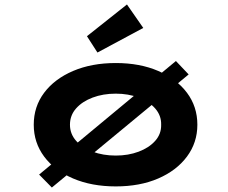

<svg xmlns="http://www.w3.org/2000/svg" viewBox="-20 -824 1022 859"><path d="M212 15 155 -43 767 -551 824 -491ZM498 10Q390 10 307 -25.5Q224 -61 177.5 -123.5Q131 -186 131 -266Q131 -347 177.5 -409Q224 -471 307 -506.5Q390 -542 498 -542Q606 -542 688 -506.5Q770 -471 816.5 -409Q863 -347 863 -266Q863 -186 816.5 -123.5Q770 -61 688 -25.5Q606 10 498 10ZM498 -128Q554 -128 600.5 -145.5Q647 -163 674.5 -194Q702 -225 701 -266Q702 -307 674.5 -338.5Q647 -370 600.5 -387.5Q554 -405 498 -405Q441 -405 394.5 -387.5Q348 -370 320.5 -339Q293 -308 293 -266Q293 -225 320.5 -194Q348 -163 394.5 -145.5Q441 -128 498 -128ZM416 -589 369 -662 548 -804 621 -699Z"/></svg>

Font: Lexend Zetta
Style: Bold
Weight: 700
Designer: Bonnie Shaver-Troup, Thomas Jockin
Foundry: Lexend
Version: Version 1.007